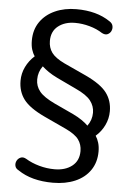

<svg xmlns="http://www.w3.org/2000/svg" viewBox="-60 -758 673 991"><g transform="rotate(5 276.5 -262.5)"><path d="M252 189Q141 189 71 141Q55 133 52 119Q49 105 55.5 92.5Q62 80 75 74.5Q88 69 104 78Q135 97 174.5 108Q214 119 254 119Q310 119 345 91.5Q380 64 380 14Q380 -20 361.5 -45.5Q343 -71 294 -94L180 -147Q101 -184 70.5 -224.5Q40 -265 40 -321Q40 -359 56.5 -393Q73 -427 102 -453Q92 -467 86 -486.5Q80 -506 80 -533Q80 -589 108 -629.5Q136 -670 185 -692Q234 -714 296 -714Q401 -714 470 -667Q485 -658 488 -644Q491 -630 485 -617.5Q479 -605 466.5 -599.5Q454 -594 437 -603Q408 -622 370 -632.5Q332 -643 295 -643Q242 -643 207.5 -616Q173 -589 173 -539Q173 -504 191.5 -478.5Q210 -453 258 -430L373 -377Q452 -340 482.5 -299.5Q513 -259 513 -204Q513 -166 496.5 -131.5Q480 -97 451 -72Q461 -57 467 -37Q473 -17 473 8Q473 64 445 105Q417 146 367 167.5Q317 189 252 189ZM125 -335Q125 -300 147 -273Q169 -246 226 -219L325 -173Q352 -160 371.5 -146.5Q391 -133 404 -120Q427 -151 427 -189Q427 -223 405.5 -251Q384 -279 327 -305L228 -352Q201 -365 181.5 -378.5Q162 -392 148 -405Q125 -374 125 -335Z"/></g></svg>

Font: Chiron GoRound TC
Style: Regular
Weight: 400
Designer: Ryoko NISHIZUKA 西塚涼子 (kana, bopomofo & ideographs); Paul D. Hunt (Latin, Greek & Cyrillic); Sandoll Communications 산돌커뮤니
Foundry: Adobe
Version: Version 1.000;hotconv 1.1.1;makeotfexe 2.6.0